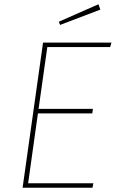

<svg xmlns="http://www.w3.org/2000/svg" viewBox="-20 -881 543 901"><path d="M503 -681 497 -660H202L161 -370H416L413 -349H158L112 -21H418L414 0H86L182 -681ZM442 -861 451 -836 262 -764 256 -779Z"/></svg>

Font: Fira Sans Thin
Style: Italic
Weight: 250
Italic angle: -8°
Designer: Carrois Corporate & Edenspiekermann AG
Foundry: Carrois Corporate GbR & Edenspiekermann AG
Version: Version 4.203